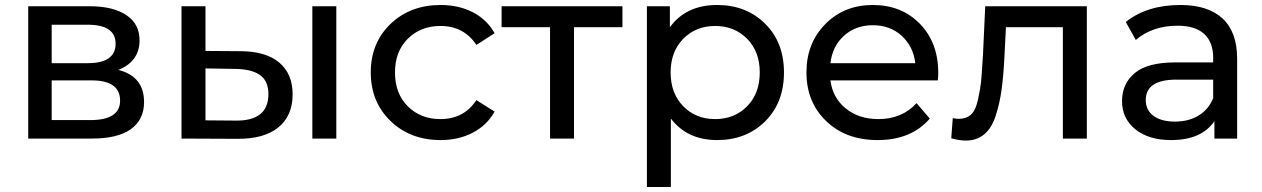

<svg xmlns="http://www.w3.org/2000/svg" viewBox="-20 -555 5055 769"><path d="M454 -275Q557 -249 557 -146Q557 -76 504.5 -38Q452 0 348 0H93V-530H339Q433 -530 486 -494.5Q539 -459 539 -394Q539 -309 454 -275ZM187 -456V-302H331Q443 -302 443 -380Q443 -456 331 -456ZM341 -74Q461 -74 461 -152Q461 -233 347 -233H187V-74Z M946 -350Q1046 -349 1099 -304Q1152 -259 1152 -177Q1152 -91 1094.5 -44.5Q1037 2 930 1L707 0V-530H803V-351ZM1231 0V-530H1327V0ZM923 -72Q1055 -70 1055 -178Q1055 -230 1022 -254Q989 -278 923 -279L803 -281V-73Z M1745 6Q1623 6 1544 -70.5Q1465 -147 1465 -265Q1465 -383 1544 -459Q1623 -535 1745 -535Q1817 -535 1873.5 -506Q1930 -477 1961 -422L1888 -375Q1838 -451 1744 -451Q1665 -451 1613.5 -400Q1562 -349 1562 -265Q1562 -180 1613.5 -129Q1665 -78 1744 -78Q1838 -78 1888 -154L1961 -108Q1930 -53 1873.5 -23.5Q1817 6 1745 6Z M2473 -530V-446H2279V0H2183V-446H1989V-530Z M2852 -535Q2969 -535 3044.5 -460Q3120 -385 3120 -265Q3120 -144 3044.5 -69Q2969 6 2852 6Q2733 6 2667 -80V194H2571V-530H2663V-446Q2728 -535 2852 -535ZM2844 -78Q2922 -78 2972.5 -129.5Q3023 -181 3023 -265Q3023 -348 2972.5 -399.5Q2922 -451 2844 -451Q2767 -451 2716.5 -399.5Q2666 -348 2666 -265Q2666 -181 2716.5 -129.5Q2767 -78 2844 -78Z M3738 -262Q3738 -251 3736 -233H3306Q3315 -163 3367.5 -120.5Q3420 -78 3498 -78Q3593 -78 3651 -142L3704 -80Q3630 6 3495 6Q3368 6 3289 -70Q3210 -146 3210 -265Q3210 -382 3285.5 -458.5Q3361 -535 3476 -535Q3591 -535 3664.5 -459.5Q3738 -384 3738 -262ZM3306 -302H3646Q3638 -369 3591.5 -411.5Q3545 -454 3476 -454Q3407 -454 3360.5 -412Q3314 -370 3306 -302Z M3926 -530H4333V0H4237V-446H4009L4003 -328Q3999 -250 3991.5 -195.5Q3984 -141 3968 -91.5Q3952 -42 3922 -17Q3892 8 3849 8Q3823 8 3790 -1L3796 -82Q3809 -79 3820 -79Q3850 -79 3869 -96Q3888 -113 3897.5 -158Q3907 -203 3909.5 -228.5Q3912 -254 3916 -321Q3917 -330 3917 -334Z M4708 -535Q4818 -535 4876.5 -481Q4935 -427 4935 -320V0H4844V-70Q4793 6 4670 6Q4581 6 4527.5 -37Q4474 -80 4474 -150Q4474 -220 4525 -262.5Q4576 -305 4687 -305H4839V-324Q4839 -386 4803 -419Q4767 -452 4697 -452Q4596 -452 4529 -395L4489 -467Q4574 -535 4708 -535ZM4839 -162V-236H4691Q4569 -236 4569 -154Q4569 -114 4600 -91Q4631 -68 4686 -68Q4741 -68 4781 -92.5Q4821 -117 4839 -162Z"/></svg>

Font: Montserrat
Style: Regular
Weight: 500
Designer: Julieta Ulanovsky
Foundry: Julieta Ulanovsky
Version: Version 7.200;PS 007.200;hotconv 1.0.88;makeotf.lib2.5.64775